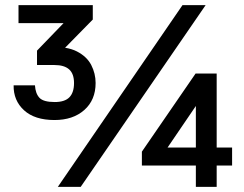

<svg xmlns="http://www.w3.org/2000/svg" viewBox="-20 -727 951 747"><path d="M192 -260Q115 -260 73.5 -298Q32 -336 33 -395H116Q118 -363 133.5 -346.5Q149 -330 193 -330Q232 -330 250 -348.5Q268 -367 268 -404Q268 -440 249 -457Q230 -474 192 -474H124V-530L290 -702L296 -637H52V-707H341V-651L179 -486L173 -544Q240 -547 279 -527Q318 -507 335 -474Q352 -441 352 -404Q352 -338 308 -299Q264 -260 192 -260ZM294 0H205L690 -707H780ZM779 -369 604 -112 580 -153H883V-83H532V-137L741 -441H823V0H742V-378Z"/></svg>

Font: 42dot Sans Light
Style: Bold
Weight: 700
Version: Version 1.000